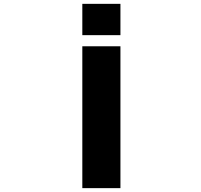

<svg xmlns="http://www.w3.org/2000/svg" viewBox="-20 -972 1040 994"><path d="M406.2 -790V-952.1H603.5V-790ZM406.2 2V-732.4H603.5V2Z"/></svg>

Font: Gen Shin Gothic Monospace Heavy
Style: Bold
Weight: 800
Designer: [Source Han Sans]
Ryoko NISHIZUKA  (kana & ideographs); Paul D. Hunt (Latin, Greek & Cyrillic); Wenlong ZHANG  (bopomofo
Version: Version 1.002.20150607